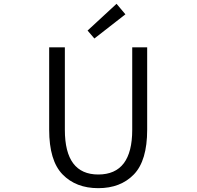

<svg xmlns="http://www.w3.org/2000/svg" viewBox="-20 -983 1040 1016"><path d="M240.2 -296.9V-732.4H323.2V-295.9Q323.2 -59.6 500 -59.6Q679.7 -59.6 679.7 -295.9V-732.4H758.8V-296.9Q758.8 -132.8 688.5 -60.1Q618.2 12.7 500 12.7Q381.8 12.7 311 -60.1Q240.2 -132.8 240.2 -296.9ZM479.5 -779.3 443.4 -821.3 596.7 -962.9 643.6 -907.2Z"/></svg>

Font: Gen Shin Gothic Monospace Normal
Style: Regular
Weight: 350
Designer: [Source Han Sans]
Ryoko NISHIZUKA  (kana & ideographs); Paul D. Hunt (Latin, Greek & Cyrillic); Wenlong ZHANG  (bopomofo
Version: Version 1.002.20150607